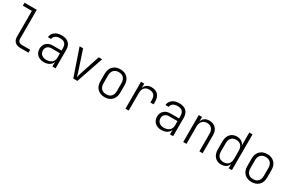

<svg xmlns="http://www.w3.org/2000/svg" viewBox="149 -2058 5101 3395"><g transform="rotate(30 2700.0 -360.0)"><path d="M374 0Q304 0 265 -38Q226 -76 226 -143V-670H42V-730H292V-143Q292 -103 313.5 -81.5Q335 -60 374 -60H544V0Z M860 10Q775 10 726 -37.5Q677 -85 677 -160Q677 -233 725 -279Q773 -325 851 -325H1031V-375Q1031 -502 903 -502Q844 -502 808.5 -477Q773 -452 770 -410H704Q708 -476 761.5 -518Q815 -560 903 -560Q997 -560 1047 -512Q1097 -464 1097 -376V0H1032V-95Q1018 -47 972.5 -18.5Q927 10 860 10ZM878 -47Q948 -47 989.5 -83Q1031 -119 1031 -180V-270H854Q805 -270 774.5 -240Q744 -210 744 -164Q744 -111 780 -79Q816 -47 878 -47Z M1458 0 1270 -550H1341L1472 -156Q1482 -127 1489.5 -97.5Q1497 -68 1501 -51Q1505 -68 1512.5 -97.5Q1520 -127 1530 -156L1660 -550H1730L1542 0Z M2100 9Q2007 9 1952 -46.5Q1897 -102 1897 -199V-351Q1897 -448 1952 -503.5Q2007 -559 2100 -559Q2193 -559 2248 -503.5Q2303 -448 2303 -351V-199Q2303 -102 2248 -46.5Q2193 9 2100 9ZM2100 -49Q2165 -49 2201 -87Q2237 -125 2237 -195V-355Q2237 -425 2200.5 -463Q2164 -501 2100 -501Q2036 -501 1999.5 -463Q1963 -425 1963 -355V-195Q1963 -125 1999 -87Q2035 -49 2100 -49Z M2524 0V-550H2590V-457Q2603 -505 2641 -532.5Q2679 -560 2737 -560Q2826 -560 2871.5 -508.5Q2917 -457 2917 -364V-315H2851V-364Q2851 -503 2721 -503Q2657 -503 2623.5 -465Q2590 -427 2590 -356V0Z M3260 10Q3175 10 3126 -37.5Q3077 -85 3077 -160Q3077 -233 3125 -279Q3173 -325 3251 -325H3431V-375Q3431 -502 3303 -502Q3244 -502 3208.5 -477Q3173 -452 3170 -410H3104Q3108 -476 3161.5 -518Q3215 -560 3303 -560Q3397 -560 3447 -512Q3497 -464 3497 -376V0H3432V-95Q3418 -47 3372.5 -18.5Q3327 10 3260 10ZM3278 -47Q3348 -47 3389.5 -83Q3431 -119 3431 -180V-270H3254Q3205 -270 3174.5 -240Q3144 -210 3144 -164Q3144 -111 3180 -79Q3216 -47 3278 -47Z M3703 0V-550H3769V-455Q3781 -504 3820 -532Q3859 -560 3919 -560Q4001 -560 4050 -508Q4099 -456 4099 -368V0H4033V-358Q4033 -427 3998 -465.5Q3963 -504 3903 -504Q3841 -504 3805 -464.5Q3769 -425 3769 -356V0Z M4479 10Q4397 10 4347.5 -44.5Q4298 -99 4298 -191V-358Q4298 -450 4347.5 -505Q4397 -560 4479 -560Q4537 -560 4577.5 -533Q4618 -506 4632 -460L4631 -576V-730H4697V0H4631V-90Q4618 -43 4577.5 -16.5Q4537 10 4479 10ZM4497 -47Q4560 -47 4595.5 -85.5Q4631 -124 4631 -193V-356Q4631 -425 4596 -464Q4561 -503 4497 -503Q4435 -503 4399.5 -466Q4364 -429 4364 -358V-191Q4364 -120 4399.5 -83.5Q4435 -47 4497 -47Z M5100 9Q5007 9 4952 -46.5Q4897 -102 4897 -199V-351Q4897 -448 4952 -503.5Q5007 -559 5100 -559Q5193 -559 5248 -503.5Q5303 -448 5303 -351V-199Q5303 -102 5248 -46.5Q5193 9 5100 9ZM5100 -49Q5165 -49 5201 -87Q5237 -125 5237 -195V-355Q5237 -425 5200.5 -463Q5164 -501 5100 -501Q5036 -501 4999.5 -463Q4963 -425 4963 -355V-195Q4963 -125 4999 -87Q5035 -49 5100 -49Z"/></g></svg>

Font: JetBrains Mono NL ExtraLight
Style: Regular
Weight: 200
Designer: Philipp Nurullin, Konstantin Bulenkov
Foundry: JetBrains
Version: Version 2.304; ttfautohint (v1.8.4.7-5d5b)